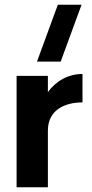

<svg xmlns="http://www.w3.org/2000/svg" viewBox="-20 -790 388 810"><path d="M50 0H182V-239C182 -328 256 -358 328 -358V-478C269 -478 216 -449 182 -401V-470H50ZM136 -530H236L324 -770H224Z"/></svg>

Font: Tanklager Original
Style: Regular
Weight: 400
Designer: Ariel Martín Pérez
Foundry: Tunera Type Foundry
Version: Version 1.000;Glyphs 3.3 (3310)